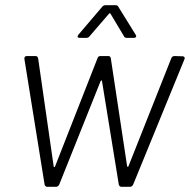

<svg xmlns="http://www.w3.org/2000/svg" viewBox="-20 -720 732 740"><path d="M152 -8 74 -493V-495Q74 -504 84 -504H117Q125 -504 127 -495L187 -78Q188 -76 189.5 -76Q191 -76 192 -78L356 -496Q357 -500 360 -502Q363 -504 367 -504H398Q405 -504 407 -496L470 -79Q471 -77 472.5 -77Q474 -77 475 -79L640 -495Q641 -499 644.5 -501.5Q648 -504 652 -504L684 -503Q689 -503 691 -499.5Q693 -496 691 -492L493 -8Q488 0 481 0H448Q441 0 438 -8L373 -408Q373 -410 371.5 -410Q370 -410 368 -408L208 -8Q203 0 196 0H162Q155 0 152 -8ZM282 -586 374 -694Q379 -700 387 -700H424Q434 -700 436 -694L503 -586Q505 -582 505 -581Q505 -574 495 -574H470Q460 -574 458 -580L406 -667Q405 -669 403 -669Q401 -669 400 -667L325 -580Q321 -574 312 -574H287Q281 -574 279.5 -577.5Q278 -581 282 -586Z"/></svg>

Font: Barlow Light
Style: Italic
Weight: 300
Italic angle: -7°
Designer: Jeremy Tribby
Foundry: Tribby Type
Version: Version 1.408